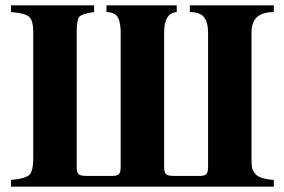

<svg xmlns="http://www.w3.org/2000/svg" viewBox="-20 -696 1060 716"><path d="M756 -72V-573Q756 -612 741 -631.5Q726 -651 688 -651V-676H1001V-651Q918 -651 918 -577V-99Q918 -81 920 -71Q922 -61 930 -50Q938 -39 955.5 -33Q973 -27 1001 -25V0H21V-25Q76 -30 90 -44.5Q104 -59 104 -106V-576Q104 -619 89 -633Q74 -647 21 -651V-676H331V-651Q285 -645 275.5 -633Q266 -621 266 -576V-73Q266 -53 273 -46.5Q280 -40 301 -40H400Q417 -40 423.5 -47Q430 -54 430 -72V-572Q430 -613 419.5 -631.5Q409 -650 377 -651V-676H639V-651Q592 -648 592 -574V-73Q592 -53 599 -46.5Q606 -40 627 -40H726Q743 -40 749.5 -47Q756 -54 756 -72Z"/></svg>

Font: STIX
Style: Bold
Weight: 700
Designer: MicroPress Inc., with final additions and corrections provided by Coen Hoffman, Elsevier (retired)
Version: Version 1.1.1